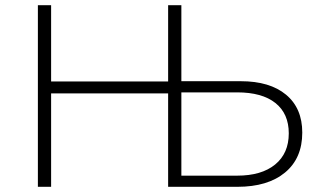

<svg xmlns="http://www.w3.org/2000/svg" viewBox="-20 -720 1227 740"><path d="M126 0V-700H177V-406H628V-700H679V-407H908Q1020 -407 1082.5 -355Q1145 -303 1145 -209Q1145 -110 1078.5 -55Q1012 0 895 0H628V-360H177V0ZM679 -43H894Q988 -43 1040.5 -86Q1093 -129 1093 -206Q1093 -282 1041.5 -323Q990 -364 894 -364H679Z"/></svg>

Font: Montserrat Light
Style: Regular
Weight: 300
Designer: Julieta Ulanovsky
Foundry: Julieta Ulanovsky
Version: Version 9.000; ttfautohint (v1.8.4.7-5d5b)